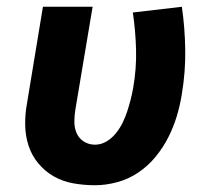

<svg xmlns="http://www.w3.org/2000/svg" viewBox="-20 -540 640 568"><path d="M261 8Q229 8 197.5 2.5Q166 -3 139.5 -18Q113 -33 93.5 -56.5Q74 -80 64.5 -109Q55 -138 54.5 -170.5Q54 -203 60 -235L107 -520H254L203 -216Q200 -198 200 -179.5Q200 -161 207 -145.5Q214 -130 228.5 -121Q243 -112 261 -112Q279 -112 295 -121.5Q311 -131 323 -146Q335 -161 343 -177.5Q351 -194 356.5 -211Q362 -228 366.5 -245.5Q371 -263 374 -280Q384 -337 382.5 -393Q381 -449 373 -503L518 -520Q527 -458 528 -393Q529 -328 518 -262Q513 -230 503.5 -198Q494 -166 478.5 -135Q463 -104 440.5 -76.5Q418 -49 389 -29.5Q360 -10 326.5 -1Q293 8 261 8Z"/></svg>

Font: Iosevka Aile Heavy Oblique
Style: Regular
Weight: 900
Italic angle: -9°
Designer: Belleve Invis
Foundry: Belleve Invis
Version: Version 31.1.0; ttfautohint (v1.8.4)